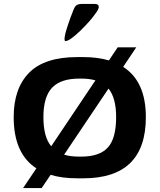

<svg xmlns="http://www.w3.org/2000/svg" viewBox="-20 -902 816 982"><path d="M726 -303Q726 10 406 10H375Q296 10 239 -8L193 60H98L166 -41Q50 -116 50 -303Q50 -450 129 -530Q208 -610 375 -610H406Q480 -610 537 -593L582 -660H677L610 -560Q726 -486 726 -303ZM242 -154 468 -491Q436 -500 396 -500H385Q290 -500 246 -453Q202 -406 202 -303Q202 -201 242 -154ZM574 -303Q574 -401 535 -449L308 -111Q339 -101 385 -101H396Q489 -101 531.5 -147.5Q574 -194 574 -303ZM485 -867Q485 -857 475 -842Q444 -796 390 -744Q336 -692 315 -692Q310 -692 310 -702Q310 -721 325 -767Q340 -813 356 -852Q363 -870 372.5 -876Q382 -882 402 -882H463Q485 -882 485 -867Z"/></svg>

Font: Red Rose Bold
Style: Regular
Weight: 700
Designer: jaikishan Patel
Version: Version 1.000